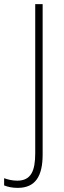

<svg xmlns="http://www.w3.org/2000/svg" viewBox="-82 -734 310 932"><path d="M4 178C90 178 125 121 125 16V-714H89V10C89 95 69 143 2 143C-21 143 -43 138 -62 131V166C-45 173 -23 178 4 178Z"/></svg>

Font: Noto Sans Bengali Condensed ExtraLight
Style: Regular
Weight: 200
Width: 3
Designer: Joana Ranito - Universal Thirst; Jelle Bosma - Monotype Design Team
Foundry: Universal Thirst ehf.
Version: Version 3.000